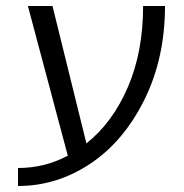

<svg xmlns="http://www.w3.org/2000/svg" viewBox="-20 -540 615 640"><path d="M268 -62Q355 -131 406 -249Q457 -367 457 -520H530Q530 -346 461 -207Q392 -68 280.5 6Q169 80 40 80V20Q129 20 206 -21L73 -520H155Z"/></svg>

Font: M PLUS 1p
Style: Regular
Weight: 400
Version: Version 1.062